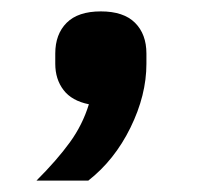

<svg xmlns="http://www.w3.org/2000/svg" viewBox="-20 -172 354 337"><path d="M44 145Q80 109 102.5 78Q125 47 136 11Q106 5 91.5 -14Q77 -33 77 -60V-78Q77 -112 97 -132Q117 -152 157 -152Q197 -152 217 -132Q237 -112 237 -78V-60Q237 -5 209 52Q181 109 135 145Z"/></svg>

Font: IBM Plex Sans JP SemiBold
Style: Regular
Weight: 600
Designer: Mike Abbink; Paul van der Laan; Pieter van Rosmalen; Wujin Sim; Yejin Wi; Jinhee Kim; Boomi Park; Yona Kim; Kichan Ma
Foundry: Sandoll Inc.
Version: Version 1.001